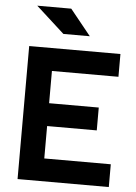

<svg xmlns="http://www.w3.org/2000/svg" viewBox="-60 -951 706 997"><g transform="rotate(5 293.0 -453.0)"><path d="M69.8 0H545.4V-118.7H198.7V-287.6H457.5V-406.7H198.7V-574.7H545.4V-693.4H69.8ZM241.2 -771.5H378.9L270.5 -905.8H93.3Z"/></g></svg>

Font: Cascadia Code
Style: Bold
Weight: 700
Monospace: yes
Designer: Aaron Bell
Foundry: Saja Typeworks
Version: Version 2404.023